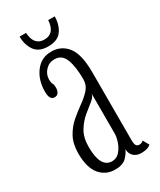

<svg xmlns="http://www.w3.org/2000/svg" viewBox="-170 -700 639 768"><g transform="rotate(-30 149.0 -316.0)"><path d="M125 10Q82 10 55.5 -22.2Q29 -54.5 29 -119Q29 -164 45.8 -194.5Q62.5 -225 87.2 -246.2Q112 -267.5 136.8 -285Q161.5 -302.5 178.2 -321.5Q195 -340.5 195 -367Q195 -424.5 181.8 -459.2Q168.5 -494 134.5 -494Q109 -494 92.2 -475.8Q75.5 -457.5 75.5 -434.5Q75.5 -419 79.5 -413.2Q83.5 -407.5 83.5 -393.5Q83.5 -379.5 77.8 -370.5Q72 -361.5 60 -361.5Q37 -361.5 37 -400Q37 -454 64.8 -490.5Q92.5 -527 138.5 -527Q184.5 -527 212.2 -491.8Q240 -456.5 240 -373V-60Q240 -41 244.8 -34.5Q249.5 -28 258.5 -28Q265.5 -28 270.2 -30.5Q275 -33 277.5 -36L293 -8.5Q280 5 249 5Q228.5 5 215 -6.5Q201.5 -18 200.5 -40.5Q195.5 -26 178.5 -8Q161.5 10 125 10ZM131.5 -25Q152.5 -25 166.8 -41.5Q181 -58 188 -79.2Q195 -100.5 195 -115.5V-301.5Q194 -287.5 176.2 -273.5Q158.5 -259.5 135.5 -240.5Q112.5 -221.5 95.2 -193Q78 -164.5 78 -121Q78 -25 131.5 -25ZM140 -550.5Q97 -550.5 78.2 -577.2Q59.5 -604 59.5 -642H89Q93 -582 140 -582Q188 -582 191.5 -642H221.5Q221.5 -604 202.8 -577.2Q184 -550.5 140 -550.5Z"/></g></svg>

Font: Imbue 10pt ExtraLight
Style: Regular
Weight: 200
Designer: Tyler Finck
Foundry: Etcetera Type Company
Version: Version 1.102; ttfautohint (v1.8.3)